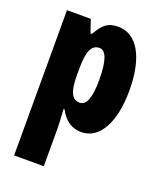

<svg xmlns="http://www.w3.org/2000/svg" viewBox="-147 -654 818 985"><g transform="rotate(20 262.0 -161.5)"><path d="M328 -563C279 -563 249 -550 212 -482H204L180 -553H50V240H212V35C212 14 210 -21 207 -71H212C242 -14 282 10 332 10C430 10 492 -98 492 -275C492 -454 431 -563 328 -563ZM274 -428C309 -428 328 -378 328 -273C328 -177 310 -129 273 -129C230 -129 212 -168 212 -256V-288C212 -388 230 -428 274 -428Z"/></g></svg>

Font: Noto Sans Armenian ExtraCondensed Black
Style: Regular
Weight: 900
Width: 2
Designer: Monotype Design Team
Foundry: Monotype Imaging Inc.
Version: Version 2.008